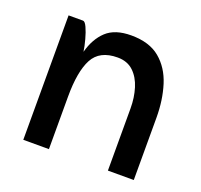

<svg xmlns="http://www.w3.org/2000/svg" viewBox="-96 -618 760 725"><g transform="rotate(20 284.5 -255.0)"><path d="M66 0V-500H124Q132 -500 140.5 -481.5Q149 -463 156 -437Q163 -411 166 -390Q181 -446 215.5 -478Q250 -510 315 -510Q388 -510 430.5 -474.5Q473 -439 491.5 -380Q510 -321 510 -250V0H406V-250Q406 -293 394.5 -330.5Q383 -368 358.5 -391Q334 -414 295 -414Q223 -414 196 -363Q169 -312 169 -211V0Z"/></g></svg>

Font: Haskoy SemiBold
Style: Regular
Weight: 600
Designer: Ertekin Erdin
Foundry: Ertekin Erdin
Version: Version 1.500; ttfautohint (v1.8.3)